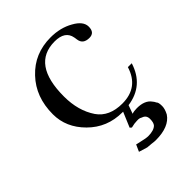

<svg xmlns="http://www.w3.org/2000/svg" viewBox="-176 -506 771 771"><g transform="rotate(-45 209.5 -120.5)"><path d="M404 -112Q374 -16 276 -2L263 34Q274 30 291 30Q336 30 354 56Q358 60 363 70Q369 75 369 96Q369 112 358 133Q330 175 254 175Q245 175 232 173Q215 171 209 171L173 160L186 131L194 133Q232 142 243 142Q276 142 290 128Q298 119 298 98Q298 77 279 71Q271 66 264 66Q260 66 256 66Q241 66 222 71L215 65L242 1H238Q152 1 93 -58Q35 -116 35 -191Q35 -289 95 -352Q155 -416 247 -416Q302 -416 344 -392Q386 -369 386 -338Q386 -304 356 -304Q320 -304 316 -335L314 -348Q306 -393 247 -393Q117 -393 117 -210Q117 -129 155 -73Q189 -24 263 -24Q355 -24 382 -112Z"/></g></svg>

Font: New Athena Unicode
Style: Regular
Weight: 400
Designer: J. Rusten 1997; rev. by R. Hancock 2001, 2002, rev. by D. Mastronarde 2002-2021
Foundry: GreekKeys New Athena Unicode
Version: Version 5.008